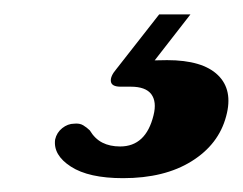

<svg xmlns="http://www.w3.org/2000/svg" viewBox="-20 -27 344 272"><path d="M205.5 -6.6H249.8L189.9 70.4L161.9 63Q173.4 60.6 185.9 59.4Q198.4 58.2 216.7 58.2Q266.9 58.2 288.7 79.4Q310.5 100.5 300.4 137.6Q289.9 177.5 251.5 201.4Q213.1 225.4 154.4 225.4Q105.6 225.4 80.4 209Q55.1 192.7 58.1 170.6Q60.4 160.7 68.2 154.5Q76 148.3 85.1 148.2Q92.8 147.4 97.9 150.5Q103 153.6 107.2 157.7Q114.4 169.7 125.1 175.1Q135.7 180.5 150.2 180.5Q186.7 180.5 197.5 136.3Q202.3 117.1 194.3 106.4Q186.3 95.8 165.2 95.8H150.9Q138.2 95.8 137.1 88.5Q136 81.2 144.7 71Z"/></svg>

Font: Fraunces
Style: Italic
Weight: 900
Italic angle: -16°
Version: Version 1.000;[0bf87f6ff]